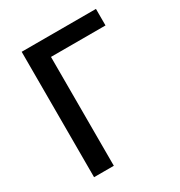

<svg xmlns="http://www.w3.org/2000/svg" viewBox="-173 -856 915 976"><g transform="rotate(-30 284.0 -368.0)"><path d="M96 -736V0H212V-639H532V-736Z"/></g></svg>

Font: Spoqa Han Sans Neo Medium
Style: Regular
Weight: 500
Designer: [Spoqa Han Sans Neo] Dong-huui Kim ___ Younghwa Kang ___ Yujin Lee ___ [Noto Sans] Ryoko NISHIZUKA ____ (kana & ideograp
Foundry: Spoqa (http://www.spoqa-han-sans.com)
Version: Version 1.100;hotconv 1.0.109;makeotfexe 2.5.65596